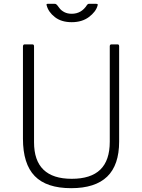

<svg xmlns="http://www.w3.org/2000/svg" viewBox="-20 -974 744 1004"><path d="M540.5 -50.5C582.2 -90.8 603 -152 603 -234V-732C603 -738.7 600.3 -742 595 -742H563C557 -742 554 -738.7 554 -732V-233C554 -167.7 537.5 -119 504.5 -87C471.5 -55 421.7 -39 355 -39C223.7 -39 158 -102.7 158 -230V-731C158 -735.7 157.2 -738.7 155.5 -740C153.8 -741.3 151 -742 147 -742H109C103 -742 100 -738 100 -730V-249C100 -161 120.5 -95.8 161.5 -53.5C202.5 -11.2 266 10 352 10C436 10 498.8 -10.2 540.5 -50.5ZM490.5 -952C489.5 -953.3 486.7 -954 482 -954H445C441 -954 437.7 -952 435 -948C415.7 -917.3 389 -902 355 -902C340.3 -902 327.5 -904.8 316.5 -910.5C305.5 -916.2 296.8 -923.3 290.5 -932C284.2 -940.7 280.3 -945.7 279 -947C277 -949 275.2 -950.7 273.5 -952C271.8 -953.3 269.3 -954 266 -954H229C223.7 -954 222 -951.3 224 -946C230 -922.7 244.3 -902.2 267 -884.5C289.7 -866.8 319 -858 355 -858C391 -858 421 -867 445 -885C469 -903 484 -922.7 490 -944C491.3 -948 491.5 -950.7 490.5 -952Z"/></svg>

Font: Libre Franklin ExtraLight
Style: Regular
Weight: 275
Designer: Pablo Impallari, Rodrigo Fuenzalida
Foundry: Impallari Type
Version: Version 1.002; ttfautohint (v1.5)